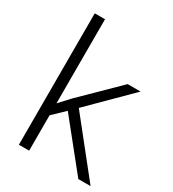

<svg xmlns="http://www.w3.org/2000/svg" viewBox="-182 -850 854 949"><g transform="rotate(30 245.0 -375.0)"><path d="M201.7 -266.1 134.8 -201.7V0H76.2V-750H134.8V-270L189.9 -329.6L392.1 -528.3H465.8L241.7 -305.7L485.4 0H415.5Z"/></g></svg>

Font: Vazir Thin UI
Style: Thin-UI
Weight: 100
Designer: Saber Rastikerdar
Foundry: Saber Rastikerdar
Version: Version 30.0.0